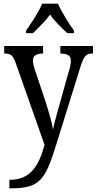

<svg xmlns="http://www.w3.org/2000/svg" viewBox="-20 -786 525 1043"><path d="M121 -619V-606H159C190 -636 226 -670 252 -707C277 -670 314 -636 345 -606H382V-619C355 -657 314 -721 295 -766H209C191 -721 148 -657 121 -619ZM31 191V237H40C196 237 226 192 286 -2L416 -420C436 -485 449 -495 482 -495H485V-536H308V-495H311C347 -494 365 -484 365 -456C365 -439 361 -422 355 -403L300 -206C287 -160 276 -121 268 -83C263 -117 247 -172 228 -232L172 -399C164 -423 159 -442 159 -457C159 -480 173 -495 211 -495H214V-536H3V-495H6C40 -495 50 -485 66 -442L222 1C190 118 144 191 31 191Z"/></svg>

Font: Noto Serif Lao Condensed
Style: Regular
Weight: 400
Width: 3
Designer: Monotype Design Team
Foundry: Monotype Imaging Inc.
Version: Version 2.003